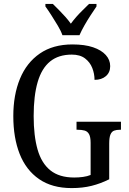

<svg xmlns="http://www.w3.org/2000/svg" viewBox="-20 -951 657 981"><path d="M346 10Q246 10 179.5 -36Q113 -82 80.5 -164.5Q48 -247 48 -358Q48 -466 82 -548.5Q116 -631 183.5 -677.5Q251 -724 350 -724Q413 -724 455.5 -709.5Q498 -695 520.5 -670Q543 -645 543 -613Q543 -581 521 -562Q499 -543 463 -543Q463 -574 451.5 -603.5Q440 -633 414.5 -652.5Q389 -672 347 -672Q279 -672 236 -637Q193 -602 172.5 -532Q152 -462 152 -358Q152 -257 172 -187Q192 -117 237.5 -80.5Q283 -44 359 -44Q382 -44 404 -47Q426 -50 443 -57V-221Q443 -251 435 -265.5Q427 -280 412 -284Q397 -288 378 -288H371V-329H598V-288H592Q575 -288 563 -283.5Q551 -279 544.5 -264Q538 -249 538 -217V-35Q494 -13 448 -1.5Q402 10 346 10ZM299 -771Q291 -794 275 -820.5Q259 -847 242.5 -873Q226 -899 212 -918V-931H250Q265 -916 281.5 -899.5Q298 -883 313.5 -865.5Q329 -848 342 -830Q355 -848 370.5 -865.5Q386 -883 403 -899.5Q420 -916 435 -931H473V-918Q460 -899 443 -873Q426 -847 411 -820.5Q396 -794 386 -771Z"/></svg>

Font: Noto Serif Condensed
Style: Regular
Weight: 400
Width: 3
Designer: Monotype Design Team
Foundry: Monotype Imaging Inc.
Version: Version 2.015